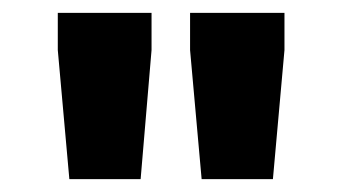

<svg xmlns="http://www.w3.org/2000/svg" viewBox="-20 -708 533 299"><path d="M294 -429 276 -630V-688H423V-630L405 -429ZM88 -429 70 -630V-688H216V-630L199 -429Z"/></svg>

Font: Saira SemiExpanded
Style: Bold
Weight: 700
Width: 6
Designer: Hector Gatti with collaboration of the Omnibus-Type team
Foundry: Omnibus-Type
Version: Version 1.101